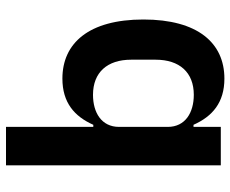

<svg xmlns="http://www.w3.org/2000/svg" viewBox="-84 -484 768 640"><g transform="rotate(90 300.0 -164.0)"><path d="M403 200H531V-516H403V-425H396C368 -488 322 -528 242 -528C123 -528 45 -439 45 -258C45 -76 124 12 242 12C322 12 368 -28 396 -91H403ZM296 -90C221 -90 179 -138 179 -217V-299C179 -378 221 -426 296 -426C355 -426 403 -398 403 -339V-177C403 -118 355 -90 296 -90Z"/></g></svg>

Font: IBM Mono SemiBold
Style: Regular
Weight: 600
Monospace: yes
Designer: Mike Abbink, Paul van der Laan, Pieter van Rosmalen
Foundry: Bold Monday
Version: Version 2.3